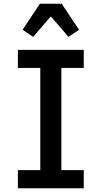

<svg xmlns="http://www.w3.org/2000/svg" viewBox="-20 -1000 540 1020"><path d="M75 0V-96H194V-639H75V-735H425V-639H306V-96H425V0ZM156 -804 100 -842 192 -980H308L369 -888L400 -842L344 -804L250 -913Z"/></svg>

Font: Iosevka Fixed
Style: Bold
Weight: 700
Monospace: yes
Designer: Belleve Invis
Foundry: Belleve Invis
Version: Version 32.3.0